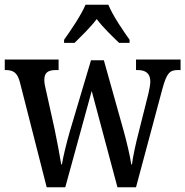

<svg xmlns="http://www.w3.org/2000/svg" viewBox="-20 -786 778 806"><path d="M249 -619V-606H293C322 -635 360 -671 386 -706C412 -671 450 -635 480 -606H524V-619C497 -657 453 -721 435 -766H339C320 -721 276 -657 249 -619ZM64 -439 176 0H254L365 -404L473 0H551L662 -414C680 -480 693 -492 727 -492H738V-536H551V-492H557C593 -492 611 -477 611 -443C611 -432 607 -410 603 -393L563 -234C548 -176 538 -128 534 -96H531C527 -127 511 -194 499 -237L416 -533H362L273 -234C260 -189 245 -128 240 -96H237C232 -128 219 -197 209 -245L173 -407C169 -422 166 -439 166 -450C166 -483 183 -492 217 -492H226V-536H0V-492H2C36 -492 53 -482 64 -439Z"/></svg>

Font: Noto Serif Thai Condensed Medium
Style: Regular
Weight: 500
Width: 3
Designer: Monotype Design Team
Foundry: Monotype Imaging Inc.
Version: Version 2.002